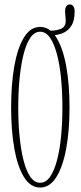

<svg xmlns="http://www.w3.org/2000/svg" viewBox="-20 -832 362 863"><path d="M160.5 11Q116.5 11 87.5 -36.5Q58.5 -84 44.2 -165.2Q30 -246.5 30 -349Q30 -452 44.2 -533.8Q58.5 -615.5 87.5 -663.2Q116.5 -711 160.5 -711Q204 -711 233.5 -663.2Q263 -615.5 277.8 -533.8Q292.5 -452 292.5 -349Q292.5 -246.5 277.8 -165.2Q263 -84 233.5 -36.5Q204 11 160.5 11ZM160.5 -10.5Q186 -10.5 204.8 -37Q223.5 -63.5 236 -110.5Q248.5 -157.5 254.5 -218.8Q260.5 -280 260.5 -349Q260.5 -418 254.5 -479.5Q248.5 -541 236 -588.2Q223.5 -635.5 204.8 -662.5Q186 -689.5 160.5 -689.5Q135 -689.5 116.5 -662.5Q98 -635.5 86 -588.2Q74 -541 68 -479.5Q62 -418 62 -349Q62 -280 68 -218.8Q74 -157.5 86 -110.5Q98 -63.5 116.5 -37Q135 -10.5 160.5 -10.5ZM206 -672.5V-694Q234.5 -694 255 -703Q275.5 -712 275.5 -739Q275.5 -748.5 274 -760.5Q272.5 -772.5 272.5 -780.5Q272.5 -795 278.2 -803.5Q284 -812 294 -812Q304 -812 309.8 -803.8Q315.5 -795.5 315.5 -780.5Q315.5 -737 299 -713.5Q282.5 -690 257.2 -681.2Q232 -672.5 206 -672.5Z"/></svg>

Font: Imbue 48pt Thin
Style: Regular
Weight: 250
Designer: Tyler Finck
Foundry: Etcetera Type Company
Version: Version 1.102